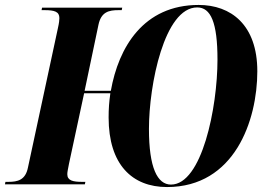

<svg xmlns="http://www.w3.org/2000/svg" viewBox="-42 -745 1077 776"><path d="M633 11C906 11 998 -258 998 -457C998 -645 891 -725 761 -725C538 -725 437 -554 406 -378H300L356 -645C367 -697 398 -704 437 -704H450L452 -714H128L126 -704H138C178 -704 198 -698 198 -672C198 -665 197 -653 192 -631L71 -68C61 -17 29 -10 -8 -10H-20L-22 0H301L303 -10H290C253 -10 230 -15 230 -41C230 -50 233 -63 237 -84L298 -368H404C399 -333 397 -305 397 -270C397 -80 492 11 633 11ZM649 1C594 1 560 -67 560 -224C560 -402 622 -715 755 -715C810 -715 837 -654 837 -504C837 -310 774 1 649 1Z"/></svg>

Font: Noto Serif Display Condensed ExtraBold
Style: Italic
Weight: 800
Width: 3
Italic angle: -12°
Designer: Monotype Design Team
Foundry: Monotype Imaging Inc.
Version: Version 2.009